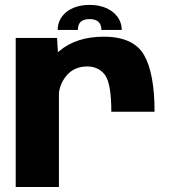

<svg xmlns="http://www.w3.org/2000/svg" viewBox="-20 -744 690 764"><path d="M423 -299.5H595C595 -401.5 581 -477 553 -525.5C525 -573.5 471.5 -598 392.5 -598C319.5 -598 260.5 -578.5 215.5 -540.5C214 -539 212 -537.5 210.5 -536L207 -593H42.5V0H214.5V-374C217.5 -399.5 227.5 -422.5 244.5 -443C265 -467.5 292.5 -479.5 327.5 -479.5C357.5 -479.5 381 -468 398 -445.5C414.5 -422.5 423 -374 423 -299.5ZM337 -724.5C256.5 -724.5 209.5 -680 209.5 -625H290C290 -652 302.5 -668 337 -668C368 -668 383.5 -653 383.5 -625H464.5C464.5 -680 415 -724.5 337 -724.5Z"/></svg>

Font: Anybody
Style: Bold
Weight: 700
Designer: Tyler Finck
Foundry: Etcetera Type Company
Version: Version 1.110